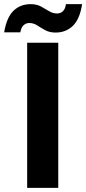

<svg xmlns="http://www.w3.org/2000/svg" viewBox="-64 -906 416 926"><path d="M67 0V-700H217V0ZM204 -749Q175 -749 154 -760.5Q133 -772 115.5 -783.5Q98 -795 77 -795Q61 -795 49.5 -784Q38 -773 34 -750H-44Q-32 -822 1 -854Q34 -886 84 -886Q113 -886 134 -874.5Q155 -863 173 -852Q191 -841 211 -841Q228 -841 239.5 -852Q251 -863 254 -886H332Q321 -814 287.5 -781.5Q254 -749 204 -749Z"/></svg>

Font: DM Sans 16pt Black
Style: Regular
Weight: 900
Version: Version 4.004;gftools[0.9.30]